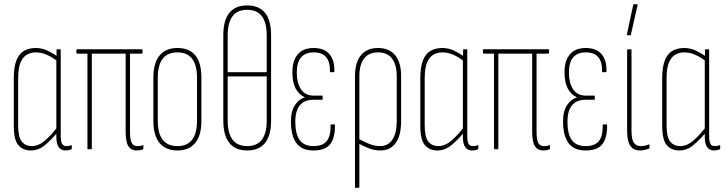

<svg xmlns="http://www.w3.org/2000/svg" viewBox="-20 -715 3477 920"><path d="M128 6Q90 6 68 -19.5Q46 -45 46 -112V-338Q46 -396 59.5 -428Q73 -460 97 -472.5Q121 -485 151 -485Q182 -485 208.5 -472Q235 -459 256 -444L255 -422Q227 -443 202 -453.5Q177 -464 151 -464Q130 -464 110.5 -454Q91 -444 79 -417Q67 -390 67 -338V-115Q67 -58 84.5 -36.5Q102 -15 132 -15Q165 -15 195.5 -41.5Q226 -68 255 -106V-80Q225 -44 194.5 -19Q164 6 128 6ZM294 6Q250 6 250 -59V-85V-91V-432L251 -439V-475Q251 -479 254 -479H268Q271 -479 271 -475V-63Q271 -39 276.5 -27Q282 -15 297 -15Q304 -15 309.5 -16Q315 -17 321 -19Q324 -21 324 -17V-4Q324 0 321 1Q309 6 294 6Z M634 6Q609 6 595.5 -14Q582 -34 582 -84V-458H420V-4Q420 0 416 0H402Q399 0 399 -4V-458H350Q346 -458 346 -462V-475Q346 -479 350 -479H659Q663 -479 663 -475V-462Q663 -458 659 -458H603V-84Q603 -46 611 -30.5Q619 -15 637 -15Q643 -15 650 -15.5Q657 -16 663 -19Q667 -21 667 -18V-4Q667 0 665 1Q659 3 651 4.5Q643 6 634 6Z M830 6Q774 6 744.5 -30Q715 -66 715 -135V-343Q715 -413 744.5 -449Q774 -485 830 -485Q887 -485 916 -449.5Q945 -414 945 -343V-135Q945 -66 915.5 -30Q886 6 830 6ZM830 -15Q877 -15 900.5 -45.5Q924 -76 924 -136V-342Q924 -403 900.5 -433.5Q877 -464 830 -464Q783 -464 759.5 -433.5Q736 -403 736 -342V-136Q736 -76 759.5 -45.5Q783 -15 830 -15Z M1164 -689Q1221 -689 1250 -653.5Q1279 -618 1279 -546V-137Q1279 -66 1250 -30Q1221 6 1164 6Q1108 6 1079 -30Q1050 -66 1050 -137V-546Q1050 -618 1079 -653.5Q1108 -689 1164 -689ZM1164 -668Q1117 -668 1094 -637Q1071 -606 1071 -545V-369H1258V-545Q1258 -606 1235 -637Q1212 -668 1164 -668ZM1164 -15Q1212 -15 1235 -46Q1258 -77 1258 -138V-349H1071V-138Q1071 -77 1094 -46Q1117 -15 1164 -15Z M1482 6Q1426 6 1400 -29.5Q1374 -65 1374 -133Q1374 -184 1394 -212.5Q1414 -241 1440 -248V-249Q1412 -262 1396.5 -291Q1381 -320 1381 -369Q1381 -425 1407 -455Q1433 -485 1483 -485Q1534 -485 1559 -455Q1584 -425 1582 -372Q1582 -369 1578 -369H1564Q1561 -369 1561 -372Q1563 -464 1484 -464Q1443 -464 1422.5 -440Q1402 -416 1402 -367Q1402 -318 1422 -287.5Q1442 -257 1482 -257H1523Q1526 -257 1526 -254V-240Q1526 -237 1523 -237H1482Q1439 -237 1417 -210.5Q1395 -184 1395 -132Q1395 -74 1415.5 -44.5Q1436 -15 1483 -15Q1526 -15 1545.5 -39Q1565 -63 1564 -116Q1564 -119 1568 -119H1581Q1585 -119 1585 -116Q1586 -55 1562.5 -24.5Q1539 6 1482 6Z M1684 185Q1681 185 1681 181V-351Q1681 -416 1709.5 -450.5Q1738 -485 1791 -485Q1845 -485 1873.5 -450.5Q1902 -416 1902 -351V-136Q1902 -65 1876 -29.5Q1850 6 1803 6Q1774 6 1747 -4.5Q1720 -15 1692 -31V-53Q1719 -38 1746.5 -26.5Q1774 -15 1802 -15Q1839 -15 1860 -45.5Q1881 -76 1881 -134V-350Q1881 -405 1858.5 -434.5Q1836 -464 1791 -464Q1747 -464 1724.5 -434.5Q1702 -405 1702 -350V181Q1702 185 1698 185Z M2076 6Q2038 6 2016 -19.5Q1994 -45 1994 -112V-338Q1994 -396 2007.5 -428Q2021 -460 2045 -472.5Q2069 -485 2099 -485Q2130 -485 2156.5 -472Q2183 -459 2204 -444L2203 -422Q2175 -443 2150 -453.5Q2125 -464 2099 -464Q2078 -464 2058.5 -454Q2039 -444 2027 -417Q2015 -390 2015 -338V-115Q2015 -58 2032.5 -36.5Q2050 -15 2080 -15Q2113 -15 2143.5 -41.5Q2174 -68 2203 -106V-80Q2173 -44 2142.5 -19Q2112 6 2076 6ZM2242 6Q2198 6 2198 -59V-85V-91V-432L2199 -439V-475Q2199 -479 2202 -479H2216Q2219 -479 2219 -475V-63Q2219 -39 2224.5 -27Q2230 -15 2245 -15Q2252 -15 2257.5 -16Q2263 -17 2269 -19Q2272 -21 2272 -17V-4Q2272 0 2269 1Q2257 6 2242 6Z M2582 6Q2557 6 2543.5 -14Q2530 -34 2530 -84V-458H2368V-4Q2368 0 2364 0H2350Q2347 0 2347 -4V-458H2298Q2294 -458 2294 -462V-475Q2294 -479 2298 -479H2607Q2611 -479 2611 -475V-462Q2611 -458 2607 -458H2551V-84Q2551 -46 2559 -30.5Q2567 -15 2585 -15Q2591 -15 2598 -15.5Q2605 -16 2611 -19Q2615 -21 2615 -18V-4Q2615 0 2613 1Q2607 3 2599 4.5Q2591 6 2582 6Z M2786 6Q2730 6 2704 -29.5Q2678 -65 2678 -133Q2678 -184 2698 -212.5Q2718 -241 2744 -248V-249Q2716 -262 2700.5 -291Q2685 -320 2685 -369Q2685 -425 2711 -455Q2737 -485 2787 -485Q2838 -485 2863 -455Q2888 -425 2886 -372Q2886 -369 2882 -369H2868Q2865 -369 2865 -372Q2867 -464 2788 -464Q2747 -464 2726.5 -440Q2706 -416 2706 -367Q2706 -318 2726 -287.5Q2746 -257 2786 -257H2827Q2830 -257 2830 -254V-240Q2830 -237 2827 -237H2786Q2743 -237 2721 -210.5Q2699 -184 2699 -132Q2699 -74 2719.5 -44.5Q2740 -15 2787 -15Q2830 -15 2849.5 -39Q2869 -63 2868 -116Q2868 -119 2872 -119H2885Q2889 -119 2889 -116Q2890 -55 2866.5 -24.5Q2843 6 2786 6Z M3047 6Q3026 6 3012.5 -3.5Q2999 -13 2992 -33.5Q2985 -54 2985 -88V-475Q2985 -479 2988 -479H3002Q3006 -479 3006 -475V-89Q3006 -46 3017.5 -30.5Q3029 -15 3049 -15Q3060 -15 3070 -17Q3080 -19 3089 -23Q3092 -25 3092 -21V-6Q3092 -4 3088 -2Q3081 0 3070 3Q3059 6 3047 6ZM2986 -546Q2983 -546 2984 -551L3014 -691Q3015 -695 3018 -695H3032Q3036 -695 3035 -690L3003 -549Q3002 -546 2999 -546Z M3235 6Q3197 6 3175 -19.5Q3153 -45 3153 -112V-338Q3153 -396 3166.5 -428Q3180 -460 3204 -472.5Q3228 -485 3258 -485Q3289 -485 3315.5 -472Q3342 -459 3363 -444L3362 -422Q3334 -443 3309 -453.5Q3284 -464 3258 -464Q3237 -464 3217.5 -454Q3198 -444 3186 -417Q3174 -390 3174 -338V-115Q3174 -58 3191.5 -36.5Q3209 -15 3239 -15Q3272 -15 3302.5 -41.5Q3333 -68 3362 -106V-80Q3332 -44 3301.5 -19Q3271 6 3235 6ZM3401 6Q3357 6 3357 -59V-85V-91V-432L3358 -439V-475Q3358 -479 3361 -479H3375Q3378 -479 3378 -475V-63Q3378 -39 3383.5 -27Q3389 -15 3404 -15Q3411 -15 3416.5 -16Q3422 -17 3428 -19Q3431 -21 3431 -17V-4Q3431 0 3428 1Q3416 6 3401 6Z"/></svg>

Font: Sofia Sans Extra Condensed Thin
Style: Regular
Weight: 250
Version: Version 4.100